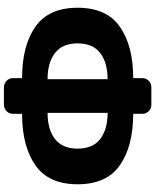

<svg xmlns="http://www.w3.org/2000/svg" viewBox="75 -846 802 992"><g transform="rotate(90 476.0 -350.0)"><path d="M383.8 -637.2V-685.1Q383.8 -704.1 397.5 -717.5Q411.1 -731 431.2 -731H521Q541 -731 554.4 -717.5Q567.9 -704.1 567.9 -685.1V-637.2Q734.9 -637.2 833.5 -568.6Q932.1 -500 932.1 -350.1Q932.1 -200.2 833.5 -131.6Q734.9 -63 567.9 -63V-15.1Q567.9 3.9 554 17.3Q540 30.8 521 30.8H431.2Q412.1 30.8 397.9 17.3Q383.8 3.9 383.8 -15.1V-63Q216.8 -63 118.4 -131.6Q20 -200.2 20 -350.1Q20 -500 118.4 -568.6Q216.8 -637.2 383.8 -637.2ZM389.2 -194.8V-504.9Q303.2 -504.9 253.7 -466.6Q204.1 -428.2 204.1 -350.1Q204.1 -272 253.7 -233.4Q303.2 -194.8 389.2 -194.8ZM563 -194.8Q648.9 -194.8 698.5 -233.4Q748 -272 748 -350.1Q748 -428.2 698.5 -466.6Q648.9 -504.9 563 -504.9Z"/></g></svg>

Font: Days One
Style: Regular
Weight: 400
Designer: Alexander Kalachev, Alexey Maslov, Jovanny Lemonad
Foundry: Alexander Kalachev, Alexey Maslov, Jovanny Lemonad
Version: Version 1.002